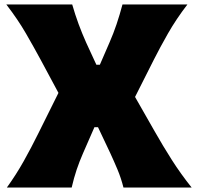

<svg xmlns="http://www.w3.org/2000/svg" viewBox="-20 -838 884 858"><path d="M10.7 0Q52.2 -57.6 85.9 -117.7Q119.6 -177.7 151.4 -242.2L241.2 -422.9L163.1 -568.4Q131.8 -626.5 95.9 -688.5Q60.1 -750.5 8.3 -817.9H302.7Q315.9 -772 331.5 -729.7Q347.2 -687.5 364.7 -648.4L410.6 -548.8H426.3L469.7 -648.9Q486.8 -688 501 -730Q515.1 -772 527.3 -817.9H817.4Q767.1 -752.4 730.7 -688.5Q694.3 -624.5 668 -572.3L583.5 -404.8L670.4 -252.4Q708 -186 747.8 -123.5Q787.6 -61 836.4 0H531.7Q521 -42.5 504.9 -80.8Q488.8 -119.1 472.7 -153.8L418 -269.5H401.9L351.1 -153.3Q335 -116.7 322.5 -79.6Q310.1 -42.5 300.3 0Z"/></svg>

Font: Pinar-DS1-FD ExtraBold
Style: Regular
Weight: 800
Designer: Amin Abedi
Version: Version 2.000